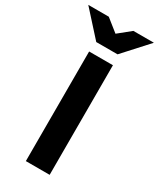

<svg xmlns="http://www.w3.org/2000/svg" viewBox="-283 -991 878 1062"><g transform="rotate(30 156.5 -460.5)"><path d="M224 -765H88L-53 -921H78L157 -858L235 -921H366ZM80 0V-700H232V0Z"/></g></svg>

Font: Overpass Heavy
Style: Regular
Weight: 900
Designer: Delve Withrington, Thomas Jockin
Foundry: Delve Fonts
Version: Version 3.000;DELV;Overpass